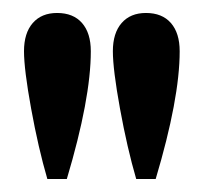

<svg xmlns="http://www.w3.org/2000/svg" viewBox="-20 -678 314 296"><path d="M53 -402Q39 -450 28 -510.5Q17 -571 17 -599Q17 -627 30.5 -642.5Q44 -658 68 -658Q93 -658 106.5 -642.5Q120 -627 120 -599Q120 -526 83 -402ZM190 -402Q176 -450 165 -510.5Q154 -571 154 -599Q154 -627 167.5 -642.5Q181 -658 205 -658Q230 -658 243.5 -642.5Q257 -627 257 -599Q257 -526 220 -402Z"/></svg>

Font: Arapey
Style: Regular
Weight: 400
Designer: Eduardo Rodriguez Tunni
Foundry: Eduardo Rodriguez Tunni
Version: Version 4.000